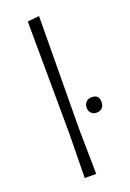

<svg xmlns="http://www.w3.org/2000/svg" viewBox="-138 -752 544 803"><g transform="rotate(-20 134.5 -351.0)"><path d="M146 -702 142 -198 145 0H94L97 -195L94 -697ZM237 -308Q269 -308 269 -275Q269 -259 260 -249.5Q251 -240 235 -240Q220 -240 211 -249Q202 -258 202 -273Q202 -289 211.5 -298.5Q221 -308 237 -308Z"/></g></svg>

Font: Alegreya Sans Light
Style: Regular
Weight: 300
Designer: Juan Pablo del Peral
Foundry: Huerta Tipografica
Version: Version 2.007